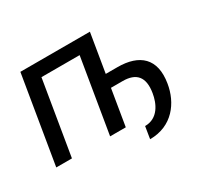

<svg xmlns="http://www.w3.org/2000/svg" viewBox="-175 -975 1470 1386"><g transform="rotate(-30 560.5 -282.0)"><path d="M717.7 -727.3H138.1L17.4 0H148.1L250.7 -617.9H568.9L466.3 0H596.9L646.7 -300.4H744.3C855.5 -300.4 909.1 -244 887.8 -116.5C875.4 -39.1 832.4 61.8 722.3 61.8L706 162.3C893.5 162.3 992.2 22.7 1015.6 -122.2C1048.3 -316.8 944.6 -406.2 761.7 -406.2H664.4Z"/></g></svg>

Font: Margiela Sans Semi Bold
Style: Italic
Weight: 600
Italic angle: -9.39999°
Designer: Stefan Endress, Andreas Faust
Version: Version 1.100;FEAKit 1.0